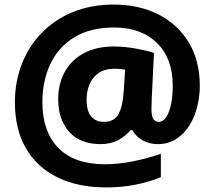

<svg xmlns="http://www.w3.org/2000/svg" viewBox="-20 -738 937 838"><path d="M852 -363Q852 -316 840.5 -271Q829 -226 806 -189.5Q783 -153 748.5 -131Q714 -109 669 -109Q632 -109 602.5 -125.5Q573 -142 558 -170H550Q529 -145 496.5 -127Q464 -109 420 -109Q329 -109 281.5 -163Q234 -217 234 -305Q234 -372 262.5 -424Q291 -476 345.5 -505.5Q400 -535 476 -535Q524 -535 573 -526Q622 -517 652 -507L642 -302Q641 -282 641 -262Q641 -229 650 -217.5Q659 -206 672 -206Q692 -206 706 -227.5Q720 -249 727 -285Q734 -321 734 -364Q734 -483 665 -550.5Q596 -618 478 -618Q375 -618 305.5 -576Q236 -534 200.5 -460Q165 -386 165 -292Q165 -164 234.5 -92.5Q304 -21 439 -21Q496 -21 561 -34Q626 -47 682 -67V35Q632 56 571.5 68Q511 80 444 80Q319 80 229.5 35.5Q140 -9 92.5 -92Q45 -175 45 -291Q45 -381 75.5 -459Q106 -537 162.5 -595Q219 -653 298.5 -685.5Q378 -718 476 -718Q587 -718 671.5 -675Q756 -632 804 -552.5Q852 -473 852 -363ZM358 -304Q358 -252 378.5 -229Q399 -206 433 -206Q479 -206 497.5 -240.5Q516 -275 520 -341L526 -434Q515 -436 504.5 -437Q494 -438 481 -438Q437 -438 410 -419Q383 -400 370.5 -369.5Q358 -339 358 -304Z"/></svg>

Font: Noto Sans Kannada ExtraBold
Style: Regular
Weight: 800
Designer: Jelle Bosma - Monotype Design Team
Foundry: Monotype Imaging Inc.
Version: Version 2.005; ttfautohint (v1.8.4.7-5d5b)